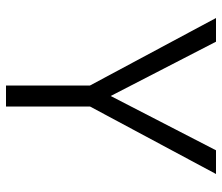

<svg xmlns="http://www.w3.org/2000/svg" viewBox="-70 -670 740 640"><g transform="rotate(90 300.0 -350.0)"><path d="M265 0V-280L40 -700H119L300 -349L481 -700H560L335 -280V0Z"/></g></svg>

Font: DM Mono Light
Style: Regular
Weight: 300
Designer: Colophon Foundry
Foundry: Colophon Foundry
Version: Version 1.000; ttfautohint (v1.8.2.53-6de2)